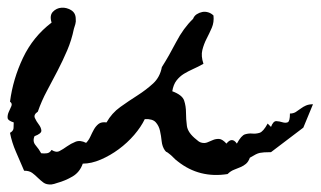

<svg xmlns="http://www.w3.org/2000/svg" viewBox="-39 -449 843 505"><path d="M673.8 -48.8Q662.1 -48.8 655.8 -48.3Q649.4 -47.9 644.5 -46.9Q639.6 -45.9 633.8 -43Q627.9 -40 618.2 -34.2Q614.3 -23.4 607.9 -18.1Q601.6 -12.7 593.3 -9.3Q585 -5.9 576.2 -2.4Q567.4 1 559.6 8.8Q485.4 20.5 428.7 -24.4Q421.9 -29.3 416.5 -35.2Q411.1 -41 404.3 -45.9Q399.4 -49.8 398.9 -49.3Q398.4 -48.8 394.5 -53.7Q387.7 -63.5 386.2 -77.6Q384.8 -91.8 381.8 -105Q378.9 -118.2 370.6 -127.4Q362.3 -136.7 341.8 -135.7Q332 -115.2 314 -94.2Q295.9 -73.2 273.4 -56.6Q251 -40 226.1 -29.3Q201.2 -18.6 178.7 -18.6Q170.9 3.9 151.9 15.1Q132.8 26.4 111.3 32.2Q109.4 33.2 103.5 34.7Q97.7 36.1 96.7 36.1Q83 37.1 75.2 31.2Q67.4 25.4 60.5 18.6Q53.7 11.7 45.9 5.9Q38.1 0 24.4 0Q13.7 -25.4 2.9 -49.8Q-7.8 -74.2 -12.7 -99.6Q-3.9 -104.5 -3.4 -111.8Q-2.9 -119.1 -2.9 -127Q-18.6 -131.8 -19 -139.2Q-19.5 -146.5 -16.1 -154.3Q-12.7 -162.1 -9.3 -169.4Q-5.9 -176.8 -12.7 -181.6Q-4.9 -241.2 21.5 -296.9Q47.9 -352.5 96.7 -389.6Q90.8 -408.2 100.1 -418Q109.4 -427.7 122.6 -428.7Q135.7 -429.7 147.9 -422.4Q160.2 -415 160.2 -399.4Q161.1 -392.6 159.2 -385.7Q157.2 -378.9 155.3 -373Q149.4 -343.8 137.7 -316.4Q126 -289.1 112.3 -262.7Q98.6 -236.3 84.5 -210Q70.3 -183.6 60.5 -155.3Q48.8 -147.5 52.7 -138.7Q56.6 -129.9 63 -121.6Q69.3 -113.3 69.8 -105.5Q70.3 -97.7 51.8 -90.8Q45.9 -77.1 54.7 -66.9Q63.5 -56.6 69.3 -45.9Q77.1 -44.9 84.5 -45.9Q91.8 -46.9 96.7 -54.7Q108.4 -46.9 117.7 -51.8Q127 -56.6 137.2 -64Q147.5 -71.3 159.7 -76.2Q171.9 -81.1 187.5 -73.2Q194.3 -80.1 198.7 -89.8Q203.1 -99.6 208 -108.4Q212.9 -117.2 220.2 -123Q227.5 -128.9 241.2 -127Q254.9 -151.4 277.3 -167.5Q299.8 -183.6 322.8 -198.2Q345.7 -212.9 363.8 -229.5Q381.8 -246.1 386.7 -272.5Q405.3 -301.8 424.3 -338.4Q443.4 -375 468.8 -399.4Q471.7 -407.2 478.5 -411.6Q485.4 -416 493.2 -417.5Q501 -418.9 508.8 -416.5Q516.6 -414.1 522.5 -408.2Q524.4 -390.6 518.1 -376Q511.7 -361.3 504.4 -347.2Q497.1 -333 493.2 -317.4Q489.3 -301.8 496.1 -281.2Q482.4 -273.4 469.2 -267.6Q456.1 -261.7 444.8 -254.9Q433.6 -248 425.3 -237.3Q417 -226.6 414.1 -209Q440.4 -199.2 445.3 -184.6Q450.2 -169.9 450.2 -152.8Q450.2 -135.7 452.6 -117.7Q455.1 -99.6 477.5 -82Q481.4 -79.1 482.9 -77.6Q484.4 -76.2 489.3 -74.2Q499 -71.3 506.8 -74.7Q514.6 -78.1 522 -81.1Q529.3 -84 537.6 -83.5Q545.9 -83 556.6 -71.3Q571.3 -89.8 584 -71.3Q595.7 -92.8 605.5 -95.7Q615.2 -98.6 624.5 -97.7Q633.8 -96.7 643.6 -99.6Q653.3 -102.5 665 -124L673.8 -115.2Q679.7 -130.9 688 -130.4Q696.3 -129.9 704.1 -127.4Q711.9 -125 717.8 -127.4Q723.6 -129.9 723.6 -150.4Q732.4 -150.4 738.8 -154.3Q745.1 -158.2 751.5 -163.1Q757.8 -168 765.6 -171.4Q773.4 -174.8 784.2 -174.8L758.8 -113.3Z"/></svg>

Font: Homemade Apple
Style: Regular
Weight: 400
Designer: Font Diner, Inc
Foundry: Font Diner, Inc
Version: Version 1.000